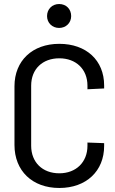

<svg xmlns="http://www.w3.org/2000/svg" viewBox="-20 -926 573 955"><path d="M275 9C409 9 498 -75 498 -200V-214L415 -217V-201C415 -119 358 -64 275 -64C191 -64 135 -119 135 -201V-500C135 -582 191 -636 275 -636C358 -636 415 -582 415 -500V-482L498 -486V-501C498 -626 409 -708 275 -708C141 -708 52 -624 52 -497V-205C52 -76 141 9 275 9ZM214 -846C214 -812 240 -787 274 -787C308 -787 334 -812 334 -846C334 -881 309 -906 274 -906C240 -906 214 -881 214 -846Z"/></svg>

Font: Vanilla Cream Book
Style: Regular
Weight: 400
Designer: Jeremy Tribby, Jinavaṁso
Foundry: Tribby Type
Version: Version 1.422;Glyphs 3.1.2 (3151)